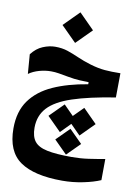

<svg xmlns="http://www.w3.org/2000/svg" viewBox="-103 -720 793 1108"><g transform="rotate(10 293.0 -165.5)"><path d="M340.8 321.8Q176.3 321.8 94 264.9Q11.7 208 11.7 72.8Q11.7 -26.4 58.6 -91.6Q105.5 -156.7 190.9 -195.1Q276.4 -233.4 392.6 -252.4V-264.6Q367.2 -265.1 338.9 -266.4Q310.5 -267.6 268.1 -275.4Q236.3 -281.2 214.1 -284.9Q191.9 -288.6 168.9 -288.6Q134.8 -288.6 99.9 -278.8Q64.9 -269 39.1 -250.5L30.3 -364.3Q59.1 -401.9 96.4 -417.2Q133.8 -432.6 168 -432.6Q209 -432.6 241.7 -421.6Q274.4 -410.6 308.3 -395.5Q342.3 -380.4 387.2 -366.7Q433.1 -353 472.4 -349.6Q511.7 -346.2 564.5 -347.2L563 -205.1Q408.7 -180.7 313.5 -148.9Q218.3 -117.2 174.6 -69.8Q130.9 -22.5 130.9 48.3Q130.9 99.6 152.8 127.7Q174.8 155.8 227.1 166.7Q279.3 177.7 370.1 177.7Q422.4 177.7 469.2 170.9Q516.1 164.1 564.5 155.3L563.5 279.3Q523.4 296.9 463.1 309.3Q402.8 321.8 340.8 321.8ZM394 -114.3 474.6 -33.2 394 47.9 336.4 -10.3 279.3 47.9 198.2 -33.2 279.3 -114.3 336.4 -56.6ZM336.4 18.6 412.1 94.2 336.4 169.9 260.7 94.2ZM276.4 -474.1 187 -563.5 276.4 -653.3 365.7 -563.5Z"/></g></svg>

Font: Cascadia Code PL
Style: Bold
Weight: 700
Monospace: yes
Designer: Aaron Bell
Foundry: Saja Typeworks
Version: Version 2404.023; ttfautohint (v1.8.4)